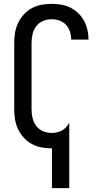

<svg xmlns="http://www.w3.org/2000/svg" viewBox="-20 -763 540 998"><path d="M250 215V8Q249 8 248.5 8Q248 8 247 8Q221 8 194.5 3Q168 -2 144.5 -15Q121 -28 103 -48Q85 -68 73.5 -92.5Q62 -117 58 -143.5Q54 -170 54 -196V-539Q54 -565 58 -591.5Q62 -618 73.5 -642.5Q85 -667 103 -687Q121 -707 144.5 -720Q168 -733 194.5 -738Q221 -743 247 -743Q272 -743 297 -739Q322 -735 344.5 -724Q367 -713 385.5 -695.5Q404 -678 416 -656Q428 -634 434 -609.5Q440 -585 440 -560Q440 -559 440 -558.5Q440 -558 440 -557H350Q350 -557 350 -557.5Q350 -558 350 -558Q350 -579 343.5 -599Q337 -619 322.5 -634.5Q308 -650 288 -656.5Q268 -663 247 -663Q224 -663 202.5 -653.5Q181 -644 167.5 -625.5Q154 -607 149 -584.5Q144 -562 144 -539V-196Q144 -173 149 -150.5Q154 -128 167.5 -109.5Q181 -91 202.5 -81.5Q224 -72 247 -72Q261 -72 274 -74.5Q287 -77 299 -83Q311 -89 320.5 -98.5Q330 -108 337 -120L338 -122H340V215Z"/></svg>

Font: Iosevka SS04 Medium
Style: Regular
Weight: 500
Monospace: yes
Designer: Belleve Invis
Foundry: Belleve Invis
Version: Version 19.0.0; ttfautohint (v1.8.4)